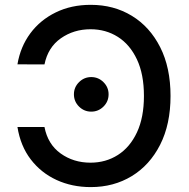

<svg xmlns="http://www.w3.org/2000/svg" viewBox="-20 -757 775 787"><path d="M351.9 9.9Q275.2 9.9 211.6 -19.4Q148.1 -48.7 106 -103.7Q63.9 -158.7 51.5 -236.5H162.3Q175.8 -165.8 228.5 -128Q281.2 -90.2 350.9 -90.2Q413.7 -90.2 463.2 -121.8Q512.8 -153.4 541.4 -214.5Q570 -275.6 570 -363.6Q570 -452.8 541.2 -513.7Q512.4 -574.6 463.1 -605.8Q413.7 -637.1 351.2 -637.1Q282.3 -637.1 229.4 -600Q176.5 -562.9 162.3 -492.9L51.5 -493.3Q63.6 -565.3 104.2 -620.2Q144.9 -675.1 208.5 -706.1Q272 -737.2 351.9 -737.2Q446.4 -737.2 520.2 -692.3Q594.1 -647.4 636.5 -563.7Q679 -480.1 679 -363.6Q679 -247.5 636.4 -163.7Q593.8 -79.9 519.9 -35Q446 9.9 351.9 9.9ZM354 -299.4Q324.9 -299.4 304 -320.1Q283 -340.9 283 -370.4Q283 -399.5 304 -420.3Q324.9 -441.1 354 -441.1Q383.2 -441.1 404.1 -420.3Q425.1 -399.5 425.1 -370.4Q425.1 -340.9 404.1 -320.1Q383.2 -299.4 354 -299.4Z"/></svg>

Font: Linik Sans Medium
Style: Regular
Weight: 500
Designer: Rasmus Andersson (font), Cristiano Sobral (main changes)
Foundry: rsms
Version: Version 3.018;June 1, 2022;FontCreator 14.0.0.2814 64-bit; t